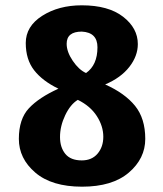

<svg xmlns="http://www.w3.org/2000/svg" viewBox="-20 -693 614 723"><path d="M288 -574Q231 -574 231 -528Q231 -498 254 -464Q277 -430 304 -418Q347 -448 347 -515Q347 -571 288 -574ZM288 -89Q326 -89 347.5 -114.5Q369 -140 369 -178Q369 -218 344.5 -256Q320 -294 273 -317Q245 -300 225.5 -259Q206 -218 206 -177Q206 -138 226 -113.5Q246 -89 288 -89ZM51 -170Q51 -245 89 -285.5Q127 -326 200 -359Q140 -388 108.5 -428.5Q77 -469 77 -531Q77 -594 139 -633.5Q201 -673 288 -673Q388 -673 443.5 -630Q499 -587 499 -527Q499 -482 467 -441Q435 -400 376 -375Q450 -342 488.5 -294.5Q527 -247 527 -170Q527 -96 465 -43Q403 10 289 10Q175 10 113 -43Q51 -96 51 -170Z"/></svg>

Font: Overlock
Style: Black
Weight: 900
Designer: Dario Muhafara
Foundry: Dario Manuel Muhafara
Version: Version 1.001